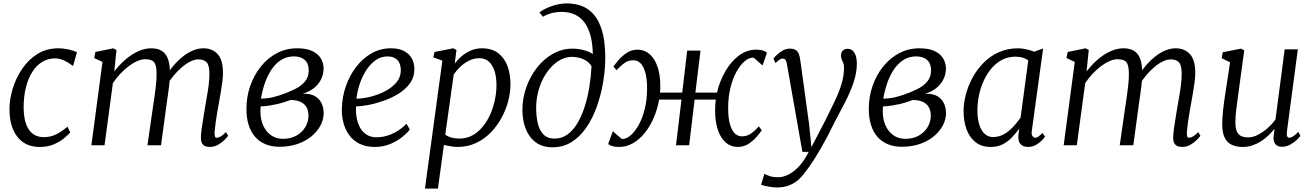

<svg xmlns="http://www.w3.org/2000/svg" viewBox="-20 -851 7692 1125"><path d="M396.5 -472Q383.5 -482 367.8 -490.5Q352 -499 335.8 -504Q319.5 -509 304 -509Q261.5 -509 227.2 -488.2Q193 -467.5 168.8 -429Q144.5 -390.5 131.5 -337.8Q118.5 -285 118.5 -221Q119 -163 132.8 -124.5Q146.5 -86 172.5 -66.8Q198.5 -47.5 234.5 -47.5Q264.5 -47.5 288 -55.2Q311.5 -63 332.5 -76.8Q353.5 -90.5 375.5 -108.5L391.5 -75Q379.5 -61 355.2 -40.8Q331 -20.5 295.2 -5.2Q259.5 10 212 10Q129 10 82.2 -49Q35.5 -108 35.5 -210.5Q35.5 -267.5 54 -329.8Q72.5 -392 108.8 -446.2Q145 -500.5 198.5 -534.2Q252 -568 322 -568Q348.5 -568 379.2 -561.8Q410 -555.5 431 -544.5L408 -464.5Z M662.5 -558 649.5 -432.5Q670 -459.5 695 -484Q720 -508.5 748.2 -527.5Q776.5 -546.5 806.2 -557.2Q836 -568 866 -568Q903.5 -568 927.8 -553Q952 -538 963.8 -506.5Q975.5 -475 975.5 -424.5Q975.5 -421 975.2 -417.2Q975 -413.5 975 -410Q975 -406.5 974.5 -402.5L961 -418Q979.5 -447.5 1003.5 -474.5Q1027.5 -501.5 1055 -522.5Q1082.5 -543.5 1112.2 -555.8Q1142 -568 1172.5 -568Q1223 -568 1254.8 -534.5Q1286.5 -501 1286.5 -423Q1286.5 -400 1282.5 -369.8Q1278.5 -339.5 1273 -307.5Q1267.5 -275.5 1262.5 -247Q1258 -221.5 1252.8 -192Q1247.5 -162.5 1243.5 -133Q1239.5 -103.5 1237.5 -78.5Q1236.5 -62 1239 -53Q1241.5 -44 1249 -44Q1261 -44 1273.8 -51.8Q1286.5 -59.5 1304.5 -77L1316.5 -55.5Q1312 -48.5 1297 -32.8Q1282 -17 1259.2 -3.5Q1236.5 10 1209 10Q1191 10 1179.2 3.8Q1167.5 -2.5 1162 -15.2Q1156.5 -28 1157 -47.5Q1158 -71 1162.2 -101.5Q1166.5 -132 1172 -164.2Q1177.5 -196.5 1182 -225.5Q1186.5 -253 1192.5 -286.2Q1198.5 -319.5 1202.8 -353.8Q1207 -388 1207 -418Q1207 -468 1191.2 -485.5Q1175.5 -503 1142.5 -503Q1121 -503 1096.2 -491Q1071.5 -479 1046.5 -457.8Q1021.5 -436.5 998.8 -409.5Q976 -382.5 958.5 -352.5L976 -400Q974.5 -376.5 971.2 -349.8Q968 -323 964.2 -296.8Q960.5 -270.5 957 -247L923.5 0H844L876 -222.5Q880.5 -251 885.5 -285.2Q890.5 -319.5 894 -354Q897.5 -388.5 897.5 -418Q897.5 -468.5 883.2 -486.2Q869 -504 831.5 -504Q809.5 -504 784.2 -493Q759 -482 733.2 -462.5Q707.5 -443 684 -417.8Q660.5 -392.5 641.5 -364L592.5 0H515.5L580.5 -488L532 -511L539 -546.5L644 -568Z M1618 9Q1572.5 9 1536.8 -5.5Q1501 -20 1475.8 -48.2Q1450.5 -76.5 1437.2 -118Q1424 -159.5 1424 -213.5Q1424 -283.5 1446 -347Q1468 -410.5 1507.8 -460.5Q1547.5 -510.5 1601.8 -539.2Q1656 -568 1721 -568Q1777.5 -568 1811.5 -551Q1845.5 -534 1860.8 -507.2Q1876 -480.5 1876 -450Q1876 -417 1861.8 -387.2Q1847.5 -357.5 1820.2 -335.5Q1793 -313.5 1754 -302Q1801 -303 1827.5 -286.5Q1854 -270 1865.2 -243.5Q1876.5 -217 1876.5 -188Q1876.5 -151.5 1858.2 -116.5Q1840 -81.5 1806 -53Q1772 -24.5 1724.2 -7.8Q1676.5 9 1618 9ZM1637.5 -37.5Q1683 -37.5 1716.5 -56.2Q1750 -75 1768.8 -106.2Q1787.5 -137.5 1787.5 -174.5Q1787.5 -200.5 1776.8 -221Q1766 -241.5 1742.8 -253.2Q1719.5 -265 1682 -265Q1675 -263 1662.8 -258.5Q1650.5 -254 1635.2 -249.2Q1620 -244.5 1604 -241Q1584.5 -237 1560 -232.8Q1535.5 -228.5 1507 -227.5Q1506.5 -219.5 1506.2 -211.8Q1506 -204 1506 -197Q1506 -152.5 1522 -116.2Q1538 -80 1567.8 -58.8Q1597.5 -37.5 1637.5 -37.5ZM1509 -272.5Q1529.5 -273.5 1546.5 -275.5Q1563.5 -277.5 1581 -281.8Q1598.5 -286 1620 -293Q1668 -309 1706.2 -327.8Q1744.5 -346.5 1766.8 -373.2Q1789 -400 1789 -439Q1789 -478.5 1766 -499.5Q1743 -520.5 1702 -520.5Q1657.5 -520.5 1624 -497.8Q1590.5 -475 1567.2 -438Q1544 -401 1529.8 -357.5Q1515.5 -314 1509 -272.5Z M2381 -92Q2367 -72.5 2337.2 -48.5Q2307.5 -24.5 2266.2 -7.2Q2225 10 2176.5 10Q2123.5 10 2086 -9Q2048.5 -28 2025.5 -60.2Q2002.5 -92.5 1992.2 -132.2Q1982 -172 1983 -213Q1984.5 -283 2006.8 -346.8Q2029 -410.5 2067.8 -460.2Q2106.5 -510 2158 -539Q2209.5 -568 2270 -568Q2317 -568 2347.5 -552Q2378 -536 2393 -508.2Q2408 -480.5 2408 -446Q2408 -399.5 2382.8 -364Q2357.5 -328.5 2316.8 -303Q2276 -277.5 2229.5 -261Q2183 -244.5 2139.5 -236.2Q2096 -228 2066.5 -227.5Q2064 -198.5 2068.8 -167Q2073.5 -135.5 2087.2 -108Q2101 -80.5 2125.8 -63.5Q2150.5 -46.5 2188 -46.5Q2215.5 -46.5 2245.2 -55Q2275 -63.5 2305 -81Q2335 -98.5 2362 -126ZM2251.5 -520.5Q2211 -520.5 2178.8 -496.8Q2146.5 -473 2123.2 -435.2Q2100 -397.5 2086.2 -354.5Q2072.5 -311.5 2068.5 -272.5Q2108.5 -273.5 2153.8 -285Q2199 -296.5 2238.8 -317.8Q2278.5 -339 2303.5 -369.2Q2328.5 -399.5 2328.5 -438.5Q2328.5 -479.5 2307.8 -500Q2287 -520.5 2251.5 -520.5Z M2470 254 2572 -495.5 2519 -515 2526 -546.5 2636 -568 2654.5 -558 2644.5 -478.5Q2660.5 -500.5 2684.2 -521Q2708 -541.5 2738.2 -554.8Q2768.5 -568 2804 -568Q2860.5 -568 2897.5 -540.8Q2934.5 -513.5 2952.8 -465.8Q2971 -418 2971 -356Q2971 -309.5 2957.8 -258.8Q2944.5 -208 2918.5 -160.2Q2892.5 -112.5 2855 -74Q2817.5 -35.5 2768.5 -12.8Q2719.5 10 2660 10Q2641.5 10 2620.8 6.2Q2600 2.5 2581 -1.5L2546 254ZM2589 -62Q2606 -49.5 2627.5 -44.2Q2649 -39 2672 -39Q2715 -39 2749.5 -58.5Q2784 -78 2810.2 -110.8Q2836.5 -143.5 2854 -184.2Q2871.5 -225 2880.2 -268.2Q2889 -311.5 2889 -351.5Q2889 -403 2876.8 -438.2Q2864.5 -473.5 2842.2 -491.8Q2820 -510 2789.5 -510Q2756 -510 2726.5 -494.8Q2697 -479.5 2674.5 -457.2Q2652 -435 2638.5 -414.5Z M3217 12Q3158.5 12 3119.5 -16.8Q3080.5 -45.5 3060.8 -95Q3041 -144.5 3041 -206Q3041 -275 3063.8 -339.5Q3086.5 -404 3126.8 -455.2Q3167 -506.5 3220.5 -536.2Q3274 -566 3335 -566Q3368 -566 3401.8 -557Q3435.5 -548 3453.5 -534Q3452.5 -593.5 3440.8 -639.5Q3429 -685.5 3406.2 -717.2Q3383.5 -749 3349.5 -765.2Q3315.5 -781.5 3269.5 -781.5Q3247 -781.5 3219.2 -775.8Q3191.5 -770 3161 -753L3140.5 -779Q3165.5 -796.5 3193.5 -808Q3221.5 -819.5 3248 -825.2Q3274.5 -831 3296.5 -831Q3371.5 -831 3417.8 -801.2Q3464 -771.5 3488.2 -721.5Q3512.5 -671.5 3520.2 -610.5Q3528 -549.5 3526 -486.5Q3524 -424.5 3511.5 -356Q3499 -287.5 3475.5 -222.2Q3452 -157 3415.8 -104Q3379.5 -51 3330.2 -19.5Q3281 12 3217 12ZM3230.5 -39Q3272.5 -39 3305.8 -63.5Q3339 -88 3364 -130.2Q3389 -172.5 3406.2 -227Q3423.5 -281.5 3433.2 -342.2Q3443 -403 3446 -463.5Q3433 -484 3413 -496Q3393 -508 3371.5 -513Q3350 -518 3332 -518Q3299 -518 3268 -502.5Q3237 -487 3210.5 -459Q3184 -431 3164 -393.5Q3144 -356 3132.8 -311.2Q3121.5 -266.5 3121.5 -218Q3121.5 -174 3130 -133Q3138.5 -92 3162 -65.5Q3185.5 -39 3230.5 -39Z M4181 -308.5Q4197 -376 4230 -433.2Q4263 -490.5 4309.2 -525.2Q4355.5 -560 4411 -560Q4433.5 -560 4448.5 -555.5Q4463.5 -551 4474 -542L4448 -467.5Q4446 -468.5 4438.5 -475.5Q4431 -482.5 4421.2 -491.2Q4411.5 -500 4403.5 -506.5Q4395.5 -513 4392.5 -513.5Q4368.5 -513.5 4343 -492Q4317.5 -470.5 4295.5 -431Q4273.5 -391.5 4260 -337Q4246.5 -282.5 4246.5 -217Q4246.5 -159.5 4257 -123Q4267.5 -86.5 4285.5 -69.2Q4303.5 -52 4326 -52Q4355.5 -52 4378 -67Q4400.5 -82 4426.5 -110.5L4443.5 -88Q4434.5 -74.5 4414.8 -51Q4395 -27.5 4366.8 -8.8Q4338.5 10 4303 10Q4263 10 4233 -15.5Q4203 -41 4186.5 -89Q4170 -137 4170 -204.5Q4170 -220 4171 -236Q4172 -252 4174 -267.5H4050L4018 0H3941L3973 -267.5H3842Q3832.5 -212.5 3811.2 -162.5Q3790 -112.5 3759.2 -73.8Q3728.5 -35 3690 -12.5Q3651.5 10 3607.5 10Q3584.5 10 3569.2 5.5Q3554 1 3543.5 -7L3571 -82.5Q3572.5 -81.5 3580 -74.5Q3587.5 -67.5 3597.2 -58.8Q3607 -50 3615.2 -43.5Q3623.5 -37 3626.5 -36.5Q3650 -36.5 3675.2 -58Q3700.5 -79.5 3722.5 -119Q3744.5 -158.5 3758 -213Q3771.5 -267.5 3771.5 -333Q3771.5 -390.5 3761 -427Q3750.5 -463.5 3732.8 -480.8Q3715 -498 3692 -498Q3662.5 -498 3640.8 -483Q3619 -468 3592.5 -439.5L3574.5 -461Q3584 -475 3603.8 -498.5Q3623.5 -522 3651.8 -541Q3680 -560 3716 -560Q3755.5 -560 3785.5 -534.5Q3815.5 -509 3832.2 -461Q3849 -413 3849 -345.5Q3849 -336 3848.5 -326.5Q3848 -317 3847 -308.5H3977.5L4006.5 -554.5H4084.5L4054.5 -308.5Z M4591 -474.5Q4587.5 -495 4581.5 -501.5Q4575.5 -508 4567 -508Q4557.5 -508 4547.8 -501.5Q4538 -495 4524 -481.5L4512 -507Q4515.5 -513 4529.5 -527.2Q4543.5 -541.5 4564 -553.8Q4584.5 -566 4608 -566Q4630.5 -566 4642.8 -557.8Q4655 -549.5 4660.8 -534.5Q4666.5 -519.5 4669 -499Q4675.5 -452.5 4682 -405.8Q4688.5 -359 4694.8 -312.2Q4701 -265.5 4707.5 -218.8Q4714 -172 4720.5 -125.5L4734.5 11L4815.5 -144.5Q4835 -185.5 4854.5 -224Q4874 -262.5 4890 -300.5Q4906 -338.5 4915.8 -377.2Q4925.5 -416 4925.5 -457Q4925.5 -471.5 4921 -482.2Q4916.5 -493 4912 -502.8Q4907.5 -512.5 4907.5 -523.5Q4907.5 -545.5 4918.8 -555.2Q4930 -565 4946 -565Q4963.5 -565 4975.5 -554.8Q4987.5 -544.5 4994 -525Q5000.5 -505.5 5000.5 -477.5Q5000.5 -422 4979.5 -362.5Q4958.5 -303 4929.2 -247Q4900 -191 4875.5 -145.5Q4853 -99 4832 -59Q4811 -19 4791.8 14.5Q4772.5 48 4755.5 75Q4738.5 102 4724 122.8Q4709.5 143.5 4697.5 158Q4684.5 177.5 4662.8 198.2Q4641 219 4608.8 233.2Q4576.5 247.5 4531.5 247.5Q4510 247.5 4482.2 242.2Q4454.5 237 4439.5 232L4459 167.5Q4466.5 172 4486.8 179.8Q4507 187.5 4541.5 187.5Q4566.5 187.5 4597 173.2Q4627.5 159 4659.2 126.2Q4691 93.5 4718.5 39H4681.5Z M5264.5 9Q5219 9 5183.2 -5.5Q5147.5 -20 5122.2 -48.2Q5097 -76.5 5083.8 -118Q5070.5 -159.5 5070.5 -213.5Q5070.5 -283.5 5092.5 -347Q5114.5 -410.5 5154.2 -460.5Q5194 -510.5 5248.2 -539.2Q5302.5 -568 5367.5 -568Q5424 -568 5458 -551Q5492 -534 5507.2 -507.2Q5522.5 -480.5 5522.5 -450Q5522.5 -417 5508.2 -387.2Q5494 -357.5 5466.8 -335.5Q5439.5 -313.5 5400.5 -302Q5447.5 -303 5474 -286.5Q5500.5 -270 5511.8 -243.5Q5523 -217 5523 -188Q5523 -151.5 5504.8 -116.5Q5486.5 -81.5 5452.5 -53Q5418.5 -24.5 5370.8 -7.8Q5323 9 5264.5 9ZM5284 -37.5Q5329.5 -37.5 5363 -56.2Q5396.5 -75 5415.2 -106.2Q5434 -137.5 5434 -174.5Q5434 -200.5 5423.2 -221Q5412.5 -241.5 5389.2 -253.2Q5366 -265 5328.5 -265Q5321.5 -263 5309.2 -258.5Q5297 -254 5281.8 -249.2Q5266.5 -244.5 5250.5 -241Q5231 -237 5206.5 -232.8Q5182 -228.5 5153.5 -227.5Q5153 -219.5 5152.8 -211.8Q5152.5 -204 5152.5 -197Q5152.5 -152.5 5168.5 -116.2Q5184.5 -80 5214.2 -58.8Q5244 -37.5 5284 -37.5ZM5155.5 -272.5Q5176 -273.5 5193 -275.5Q5210 -277.5 5227.5 -281.8Q5245 -286 5266.5 -293Q5314.5 -309 5352.8 -327.8Q5391 -346.5 5413.2 -373.2Q5435.5 -400 5435.5 -439Q5435.5 -478.5 5412.5 -499.5Q5389.5 -520.5 5348.5 -520.5Q5304 -520.5 5270.5 -497.8Q5237 -475 5213.8 -438Q5190.5 -401 5176.2 -357.5Q5162 -314 5155.5 -272.5Z M6026 -86Q6022.5 -61.5 6030 -52.8Q6037.5 -44 6045 -44Q6055 -44 6065 -51.2Q6075 -58.5 6089 -72L6103 -50Q6099.5 -44 6086 -29.5Q6072.5 -15 6051.2 -2.5Q6030 10 6004 10Q5977 10 5961 -5Q5945 -20 5947 -56L5952 -97Q5933.5 -72 5910.5 -47.2Q5887.5 -22.5 5856.8 -6.2Q5826 10 5785 10Q5732 10 5696.8 -17.2Q5661.5 -44.5 5643.8 -92Q5626 -139.5 5626 -200Q5626 -246 5639.2 -297Q5652.5 -348 5678.5 -396Q5704.5 -444 5743 -483Q5781.5 -522 5832.5 -545Q5883.5 -568 5946.5 -568Q5967 -568 5993 -562.2Q6019 -556.5 6040 -548L6092 -567ZM6005 -497Q5989.5 -508.5 5970.5 -513.8Q5951.5 -519 5930.5 -519Q5887.5 -519 5852.2 -500.8Q5817 -482.5 5790 -451Q5763 -419.5 5744.5 -379Q5726 -338.5 5716.5 -293.8Q5707 -249 5707 -205Q5707 -153 5718.8 -118Q5730.5 -83 5751 -65.5Q5771.5 -48 5798 -48Q5836.5 -48 5867.2 -67.2Q5898 -86.5 5921.2 -113Q5944.5 -139.5 5960 -162Z M6359.5 -558 6346.5 -432.5Q6367 -459.5 6392 -484Q6417 -508.5 6445.2 -527.5Q6473.5 -546.5 6503.2 -557.2Q6533 -568 6563 -568Q6600.5 -568 6624.8 -553Q6649 -538 6660.8 -506.5Q6672.5 -475 6672.5 -424.5Q6672.5 -421 6672.2 -417.2Q6672 -413.5 6672 -410Q6672 -406.5 6671.5 -402.5L6658 -418Q6676.5 -447.5 6700.5 -474.5Q6724.5 -501.5 6752 -522.5Q6779.5 -543.5 6809.2 -555.8Q6839 -568 6869.5 -568Q6920 -568 6951.8 -534.5Q6983.5 -501 6983.5 -423Q6983.5 -400 6979.5 -369.8Q6975.5 -339.5 6970 -307.5Q6964.5 -275.5 6959.5 -247Q6955 -221.5 6949.8 -192Q6944.5 -162.5 6940.5 -133Q6936.5 -103.5 6934.5 -78.5Q6933.5 -62 6936 -53Q6938.5 -44 6946 -44Q6958 -44 6970.8 -51.8Q6983.5 -59.5 7001.5 -77L7013.5 -55.5Q7009 -48.5 6994 -32.8Q6979 -17 6956.2 -3.5Q6933.5 10 6906 10Q6888 10 6876.2 3.8Q6864.5 -2.5 6859 -15.2Q6853.5 -28 6854 -47.5Q6855 -71 6859.2 -101.5Q6863.5 -132 6869 -164.2Q6874.5 -196.5 6879 -225.5Q6883.5 -253 6889.5 -286.2Q6895.5 -319.5 6899.8 -353.8Q6904 -388 6904 -418Q6904 -468 6888.2 -485.5Q6872.5 -503 6839.5 -503Q6818 -503 6793.2 -491Q6768.5 -479 6743.5 -457.8Q6718.5 -436.5 6695.8 -409.5Q6673 -382.5 6655.5 -352.5L6673 -400Q6671.5 -376.5 6668.2 -349.8Q6665 -323 6661.2 -296.8Q6657.5 -270.5 6654 -247L6620.5 0H6541L6573 -222.5Q6577.5 -251 6582.5 -285.2Q6587.5 -319.5 6591 -354Q6594.5 -388.5 6594.5 -418Q6594.5 -468.5 6580.2 -486.2Q6566 -504 6528.5 -504Q6506.5 -504 6481.2 -493Q6456 -482 6430.2 -462.5Q6404.5 -443 6381 -417.8Q6357.5 -392.5 6338.5 -364L6289.5 0H6212.5L6277.5 -488L6229 -511L6236 -546.5L6341 -568Z M7261.5 10Q7225.5 10 7198.5 -2Q7171.5 -14 7156.5 -43Q7141.5 -72 7141.5 -123Q7141.5 -140.5 7142.8 -161.2Q7144 -182 7146.5 -205Q7149 -228 7152 -251.2Q7155 -274.5 7158.5 -296L7187.5 -486L7138.5 -510L7144.5 -545L7251.5 -566L7270.5 -556L7234.5 -292Q7232 -270.5 7229.2 -250.5Q7226.5 -230.5 7224 -211.5Q7221.5 -192.5 7220 -173.8Q7218.5 -155 7218.5 -136Q7218.5 -99 7227.8 -79.5Q7237 -60 7254 -53Q7271 -46 7293.5 -46Q7322 -46 7352 -61.8Q7382 -77.5 7408.8 -101.5Q7435.5 -125.5 7453.5 -151L7507.5 -562H7584.5L7520.5 -80Q7518 -61.5 7522 -52.8Q7526 -44 7533.5 -44Q7543.5 -44 7556.5 -52Q7569.5 -60 7587.5 -78L7599.5 -55Q7595.5 -48.5 7580 -33Q7564.5 -17.5 7541.2 -4.2Q7518 9 7490.5 9Q7463.5 9 7451 -9Q7438.5 -27 7443.5 -57Q7443.5 -58.5 7444 -62.5Q7444.5 -66.5 7445.2 -72Q7446 -77.5 7446.5 -83.2Q7447 -89 7447.5 -94L7446.5 -95Q7431 -75.5 7411.5 -56.8Q7392 -38 7368.5 -23Q7345 -8 7318.2 1Q7291.5 10 7261.5 10Z"/></svg>

Font: Merriweather 7pt Light
Style: Italic
Weight: 300
Italic angle: -7.8°
Designer: Eben Sorkin
Foundry: Eben Sorkin
Version: Version 2.200;gftools[0.9.31]